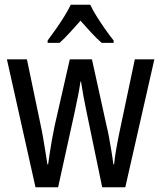

<svg xmlns="http://www.w3.org/2000/svg" viewBox="-20 -786 677 806"><path d="M343 -318Q336 -351 330 -384Q324 -417 320 -444H318Q314 -417 307.5 -383.5Q301 -350 294 -318L224 0H129L9 -537H93L150 -264Q156 -237 161 -207.5Q166 -178 170.5 -150Q175 -122 179 -96H182Q185 -118 189 -144Q193 -170 198 -199Q203 -228 209 -256L273 -537H366L428 -255Q433 -236 437.5 -210.5Q442 -185 447 -156Q452 -127 456 -96H459Q461 -118 466.5 -151.5Q472 -185 480 -224L546 -537H628L506 0H409ZM359 -766Q369 -744 386 -717Q403 -690 421.5 -663.5Q440 -637 457 -616V-606H407Q385 -625 363 -649Q341 -673 318 -699Q295 -673 272 -648Q249 -623 230 -606H180V-616Q198 -640 216.5 -666.5Q235 -693 251 -719Q267 -745 277 -766Z"/></svg>

Font: Noto Sans Display Condensed
Style: Regular
Weight: 400
Width: 3
Designer: Monotype Design Team
Foundry: Monotype Imaging Inc.
Version: Version 2.003